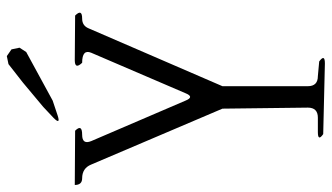

<svg xmlns="http://www.w3.org/2000/svg" viewBox="-244 -768 968 560"><g transform="rotate(-90 240.0 -488.0)"><path d="M128.9 -29.3Q106.4 -44.9 134.8 -44.9H176.8Q206.1 -44.9 206.1 -74.2L203.1 -323.2L40 -706.1Q29.3 -732.4 0 -732.4Q-19.5 -732.4 -19.5 -753.9L138.7 -752.9Q159.2 -732.4 127 -732.4Q97.7 -732.4 108.4 -706.1L226.6 -430.7Q237.3 -404.3 248 -430.7L366.2 -706.1Q377 -732.4 336.9 -732.4Q316.4 -753.9 344.7 -753.9L474.6 -752.9Q495.1 -732.4 465.8 -732.4Q445.3 -732.4 437.5 -713.9L268.6 -323.2V-74.2Q268.6 -44.9 297.9 -44.9L340.8 -41Q363.3 -24.4 335 -24.4ZM368.2 -895.5 226.6 -818.4 182.6 -803.7Q155.3 -794.9 175.8 -815.4L208 -845.7L279.3 -905.3L333 -947.3L356.4 -952.1L376 -938.5L380.9 -915Z"/></g></svg>

Font: B2 Hana
Style: Regular
Weight: 500
Version: 2020-08-05; (max)